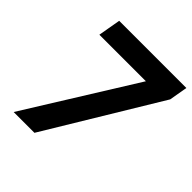

<svg xmlns="http://www.w3.org/2000/svg" viewBox="-190 -833 966 966"><g transform="rotate(45 293.0 -350.0)"><path d="M57 0 418 -580H87L108 -700H586L569 -602L205 0Z"/></g></svg>

Font: DM Sans 20pt ExtraBold
Style: Italic
Weight: 800
Italic angle: -10°
Version: Version 4.004;gftools[0.9.30]